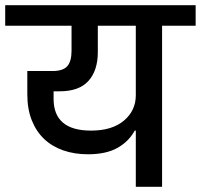

<svg xmlns="http://www.w3.org/2000/svg" viewBox="-40 -718 772 738"><path d="M482 -216H478Q454 -173 410.5 -149Q367 -125 298 -125Q246 -125 203 -140Q160 -155 129.5 -184Q99 -213 82 -256Q65 -299 65 -355V-445H162Q202 -445 218.5 -463.5Q235 -482 235 -523V-619H-20V-698H712V-619H583V0H482ZM310 -216Q391 -216 436.5 -254.5Q482 -293 482 -352V-619H336V-518Q336 -447 300 -407Q264 -367 189 -367H166V-338Q166 -216 310 -216Z"/></svg>

Font: IBM Plex Sans Devanagari Medium
Style: Regular
Weight: 500
Designer: Mike Abbink, Paul van der Laan, Pieter van Rosmalen, Erin McLaughlin
Foundry: Bold Monday
Version: Version 1.1